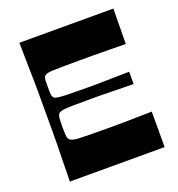

<svg xmlns="http://www.w3.org/2000/svg" viewBox="-128 -805 843 910"><g transform="rotate(-20 294.0 -350.0)"><path d="M70 0Q71 -72 72 -118Q73 -164 73.5 -194.5Q74 -225 74 -247.5Q74 -270 74 -293.5Q74 -317 74 -350Q74 -383 74 -406.5Q74 -430 74 -452.5Q74 -475 73.5 -505.5Q73 -536 72 -582Q71 -628 70 -700H544L542 -522Q499 -523 471 -523Q443 -523 420.5 -523.5Q398 -524 373.5 -524Q349 -524 316 -524Q265 -524 231.5 -523.5Q198 -523 178.5 -522.5Q159 -522 149 -519.5Q139 -517 134 -513Q131 -511 128.5 -505.5Q126 -500 125.5 -489Q125 -478 125 -457Q125 -436 125.5 -425Q126 -414 128.5 -409Q131 -404 134 -401Q140 -396 156 -394Q172 -392 206 -391Q240 -390 301 -390Q322 -390 337 -390Q352 -390 370.5 -390.5Q389 -391 421.5 -391.5Q454 -392 512 -393V-331Q454 -332 421.5 -332.5Q389 -333 370.5 -333.5Q352 -334 337 -334Q322 -334 301 -334Q240 -334 206.5 -333.5Q173 -333 158 -330.5Q143 -328 136 -323Q131 -319 129 -312Q127 -305 126 -292Q125 -279 125 -256Q125 -232 126 -219Q127 -206 129 -199.5Q131 -193 136 -189Q141 -185 151 -182Q161 -179 180 -178Q199 -177 232 -176.5Q265 -176 316 -176Q351 -176 376 -176Q401 -176 424 -176.5Q447 -177 476 -177.5Q505 -178 548 -179V0Z"/></g></svg>

Font: Ojuju
Style: Bold
Weight: 700
Designer: Chisaokwu Joboson, Mirko Velimirovic
Foundry: Udi Foundry
Version: Version 1.000